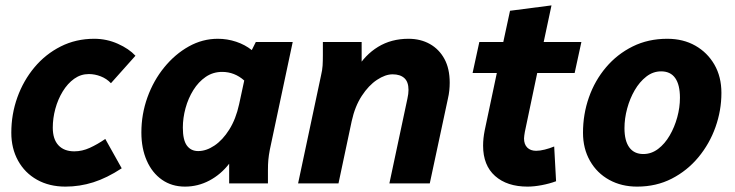

<svg xmlns="http://www.w3.org/2000/svg" viewBox="-20 -681 2729 713"><path d="M22 -188Q22 -257 44.5 -319.5Q67 -382 108 -431Q149 -480 205.5 -508.5Q262 -537 330 -537Q376 -537 417.5 -518.5Q459 -500 483 -474L392 -372Q376 -389 354 -397.5Q332 -406 310 -406Q280 -406 255.5 -388.5Q231 -371 213 -341.5Q195 -312 185.5 -277Q176 -242 176 -207Q176 -164 197 -141.5Q218 -119 256 -119Q285 -119 313.5 -132Q342 -145 371 -165L432 -56Q377 -20 326.5 -4Q276 12 223 12Q163 12 117.5 -13.5Q72 -39 47 -84.5Q22 -130 22 -188Z M505 -189Q505 -257 527.5 -319.5Q550 -382 590 -431Q630 -480 681 -508.5Q732 -537 789 -537Q824 -537 857 -526Q890 -515 915 -495L930 -525H1067L982 -125Q978 -104 976.5 -87.5Q975 -71 975 -49V0H831V-73Q800 -33 757.5 -10.5Q715 12 667 12Q618 12 581.5 -13.5Q545 -39 525 -84.5Q505 -130 505 -189ZM659 -207Q659 -161 674 -140.5Q689 -120 716 -120Q746 -120 776.5 -140.5Q807 -161 831.5 -200Q856 -239 868 -294L887 -382Q869 -398 848.5 -406Q828 -414 805 -414Q771 -414 744 -395.5Q717 -377 698 -346.5Q679 -316 669 -279.5Q659 -243 659 -207Z M1087 0 1172 -400Q1177 -421 1178 -437.5Q1179 -454 1179 -476V-525H1323V-414L1304 -424Q1335 -477 1384 -507Q1433 -537 1497 -537Q1542 -537 1576.5 -517.5Q1611 -498 1630.5 -462Q1650 -426 1650 -374Q1650 -360 1648.5 -345Q1647 -330 1643 -313L1576 0H1426L1493 -315Q1495 -324 1496 -332Q1497 -340 1497 -347Q1497 -377 1481.5 -391Q1466 -405 1438 -405Q1411 -405 1380 -384.5Q1349 -364 1323.5 -325Q1298 -286 1286 -231L1237 0Z M1735 -410 1760 -525H1849L1874 -641L2028 -661L1999 -525H2139L2114 -410H1975L1929 -191Q1928 -184 1927 -178Q1926 -172 1926 -167Q1926 -145 1938 -133Q1950 -121 1971 -121Q1985 -121 2003 -125.5Q2021 -130 2038 -137L2045 -8Q2021 1 1992 6.5Q1963 12 1939 12Q1863 12 1818.5 -27.5Q1774 -67 1774 -140Q1774 -154 1775.5 -168Q1777 -182 1780 -197L1825 -410Z M2145 -188Q2145 -257 2167 -319.5Q2189 -382 2230.5 -431Q2272 -480 2329.5 -508.5Q2387 -537 2458 -537Q2517 -537 2562 -511.5Q2607 -486 2633 -441Q2659 -396 2659 -336Q2659 -271 2637 -209Q2615 -147 2573.5 -97Q2532 -47 2474.5 -17.5Q2417 12 2346 12Q2288 12 2242.5 -13Q2197 -38 2171 -83.5Q2145 -129 2145 -188ZM2299 -205Q2299 -158 2317 -133.5Q2335 -109 2369 -109Q2399 -109 2424 -128Q2449 -147 2467 -178Q2485 -209 2495 -245.5Q2505 -282 2505 -318Q2505 -366 2487.5 -391Q2470 -416 2435 -416Q2405 -416 2380 -396.5Q2355 -377 2337 -346Q2319 -315 2309 -278Q2299 -241 2299 -205Z"/></svg>

Font: Radio Canada
Style: Italic
Weight: 400
Italic angle: -12°
Designer: Charles Daoud, Etienne Aubert Bonn, Alexandre Saumier Demers, Jacques Le Bailly
Foundry: Radio-Canada
Version: Version 2.104;gftools[0.9.28.dev5+ged2979d]